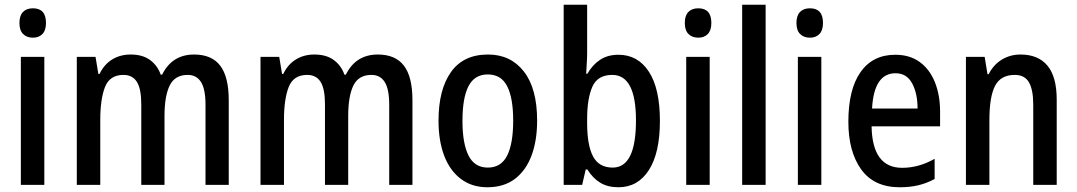

<svg xmlns="http://www.w3.org/2000/svg" viewBox="-20 -780 4544 810"><path d="M119 -745Q174 -745 174 -683Q174 -652 159 -636.5Q144 -621 119 -621Q93 -621 77.5 -636.5Q62 -652 62 -683Q62 -714 77 -729.5Q92 -745 119 -745ZM167 -540V0H68V-540Z M799 -550Q873 -550 909 -503Q945 -456 945 -357V0H847V-338Q847 -404 828 -434Q809 -464 772 -464Q718 -464 696 -419.5Q674 -375 674 -290V0H576V-340Q576 -405 557.5 -434.5Q539 -464 501 -464Q443 -464 423 -413Q403 -362 403 -274V0H304V-540H383L395 -468H400Q419 -508 453 -529Q487 -550 531 -550Q582 -550 613.5 -526.5Q645 -503 658 -465H664Q706 -550 799 -550Z M1574 -550Q1648 -550 1684 -503Q1720 -456 1720 -357V0H1622V-338Q1622 -404 1603 -434Q1584 -464 1547 -464Q1493 -464 1471 -419.5Q1449 -375 1449 -290V0H1351V-340Q1351 -405 1332.5 -434.5Q1314 -464 1276 -464Q1218 -464 1198 -413Q1178 -362 1178 -274V0H1079V-540H1158L1170 -468H1175Q1194 -508 1228 -529Q1262 -550 1306 -550Q1357 -550 1388.5 -526.5Q1420 -503 1433 -465H1439Q1481 -550 1574 -550Z M2246 -271Q2246 -187 2222.5 -124Q2199 -61 2152.5 -25.5Q2106 10 2036 10Q1971 10 1924.5 -25Q1878 -60 1854 -123Q1830 -186 1830 -271Q1830 -402 1882.5 -476Q1935 -550 2039 -550Q2134 -550 2190 -478.5Q2246 -407 2246 -271ZM1931 -270Q1931 -175 1956.5 -124Q1982 -73 2038 -73Q2094 -73 2119.5 -123.5Q2145 -174 2145 -271Q2145 -367 2119.5 -416.5Q2094 -466 2038 -466Q1982 -466 1956.5 -416.5Q1931 -367 1931 -270Z M2457 -559Q2457 -538 2455.5 -515Q2454 -492 2453 -469H2458Q2480 -507 2512 -528Q2544 -549 2589 -549Q2671 -549 2717.5 -477.5Q2764 -406 2764 -270Q2764 -135 2717.5 -62.5Q2671 10 2589 10Q2544 10 2512.5 -9Q2481 -28 2458 -65H2451L2436 0H2358V-760H2457ZM2563 -464Q2501 -464 2479 -414Q2457 -364 2457 -279V-261Q2457 -167 2482 -120Q2507 -73 2565 -73Q2663 -73 2663 -272Q2663 -464 2563 -464Z M2926 -745Q2981 -745 2981 -683Q2981 -652 2966 -636.5Q2951 -621 2926 -621Q2900 -621 2884.5 -636.5Q2869 -652 2869 -683Q2869 -714 2884 -729.5Q2899 -745 2926 -745ZM2974 -540V0H2875V-540Z M3210 0H3111V-760H3210Z M3397 -745Q3452 -745 3452 -683Q3452 -652 3437 -636.5Q3422 -621 3397 -621Q3371 -621 3355.5 -636.5Q3340 -652 3340 -683Q3340 -714 3355 -729.5Q3370 -745 3397 -745ZM3445 -540V0H3346V-540Z M3757 -549Q3818 -549 3860 -518.5Q3902 -488 3924 -433.5Q3946 -379 3946 -308V-247H3657Q3660 -72 3786 -72Q3856 -72 3923 -110V-25Q3890 -7 3854.5 1.5Q3819 10 3776 10Q3667 10 3613 -65.5Q3559 -141 3559 -266Q3559 -403 3610.5 -476Q3662 -549 3757 -549ZM3758 -471Q3667 -471 3659 -322H3851Q3851 -386 3828 -428.5Q3805 -471 3758 -471Z M4285 -550Q4360 -550 4399 -503Q4438 -456 4438 -360V0H4339V-339Q4339 -401 4321 -432.5Q4303 -464 4261 -464Q4202 -464 4178 -418Q4154 -372 4154 -273V0H4055V-540H4134L4146 -467H4151Q4171 -507 4206.5 -528.5Q4242 -550 4285 -550Z"/></svg>

Font: Noto Sans Lao Condensed Medium
Style: Regular
Weight: 500
Width: 3
Designer: Monotype Design Team
Foundry: Monotype Imaging Inc.
Version: Version 2.003; ttfautohint (v1.8.4.7-5d5b)